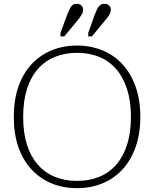

<svg xmlns="http://www.w3.org/2000/svg" viewBox="-20 -966 805 1003"><path d="M383 17Q310 17 249.5 -8Q189 -33 144.5 -81Q100 -129 76 -198Q52 -267 52 -355Q52 -444 76 -513Q100 -582 144.5 -630Q189 -678 249.5 -703Q310 -728 383 -728Q454 -728 515 -703Q576 -678 620 -630Q664 -582 688.5 -513Q713 -444 713 -355Q713 -267 688.5 -198Q664 -129 620 -81Q576 -33 515 -8Q454 17 383 17ZM382 -21Q447 -21 499 -42.5Q551 -64 587.5 -106Q624 -148 644 -210.5Q664 -273 664 -355Q664 -437 644 -499.5Q624 -562 587.5 -604.5Q551 -647 499 -668.5Q447 -690 382 -690Q318 -690 266 -668.5Q214 -647 177 -604.5Q140 -562 120.5 -499.5Q101 -437 101 -355Q101 -273 120.5 -211Q140 -149 177 -106.5Q214 -64 266 -42.5Q318 -21 382 -21ZM330 -887Q337 -905 343.5 -918.5Q350 -932 358.5 -939Q367 -946 381 -946Q396 -946 405 -937.5Q414 -929 414 -914Q414 -901 405 -887Q396 -873 384 -858L316 -776H296V-794ZM474 -887Q481 -905 487.5 -918.5Q494 -932 503 -939Q512 -946 525 -946Q540 -946 549.5 -937.5Q559 -929 559 -914Q559 -901 550 -887Q541 -873 528 -858L460 -776H441V-794Z"/></svg>

Font: Roboto Serif 20pt Thin
Style: Regular
Weight: 250
Version: Version 1.008